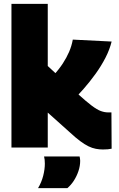

<svg xmlns="http://www.w3.org/2000/svg" viewBox="-20 -760 613 989"><path d="M510 10Q492 10 473.5 6.5Q455 3 435.5 -6.5Q416 -16 392.5 -33.5Q369 -51 340 -78L226 -180V0H39V-740H226V-420L378 -279Q423 -238 451.5 -216.5Q480 -195 499.5 -188Q519 -181 537 -181Q542 -181 546 -181Q550 -181 554 -181L555 6Q546 8 535.5 9Q525 10 510 10ZM347 -234 190 -306Q227 -341 255.5 -372Q284 -403 303.5 -433Q323 -463 336 -493Q349 -523 355 -556L555 -546Q545 -505 523.5 -463Q502 -421 472.5 -380Q443 -339 410.5 -302Q378 -265 347 -234ZM176 209Q194 179 202.5 145.5Q211 112 211 83Q211 72 210 63Q209 54 207 46H390Q391 51 392 56.5Q393 62 393 68Q393 95 384 121.5Q375 148 360.5 170.5Q346 193 327 209Z"/></svg>

Font: Georama ExtraCondensed Thin ExtraBold
Style: Regular
Weight: 800
Version: Version 1.001